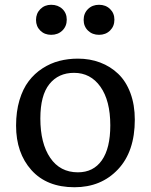

<svg xmlns="http://www.w3.org/2000/svg" viewBox="-20 -765 627 799"><path d="M192.9 -620.1Q165.5 -620.1 147.7 -637.7Q129.9 -655.3 129.9 -682.1Q129.9 -709 147.9 -727.1Q166 -745.1 192.9 -745.1Q221.2 -745.1 239.5 -727.8Q257.8 -710.4 257.8 -683.1Q257.8 -655.8 239.5 -637.9Q221.2 -620.1 192.9 -620.1ZM328.1 -682.1Q328.1 -709.5 346.2 -727.3Q364.3 -745.1 392.1 -745.1Q419.9 -745.1 438 -727.5Q456.1 -710 456.1 -683.1Q456.1 -655.8 438 -637.9Q419.9 -620.1 392.1 -620.1Q364.3 -620.1 346.2 -637.7Q328.1 -655.3 328.1 -682.1ZM290 14.2Q174.8 14.2 110.8 -57.1Q46.9 -128.4 46.9 -242.2Q46.9 -300.8 61 -348.1Q75.2 -395.5 99.4 -427.2Q123.5 -459 156.7 -480.5Q189.9 -502 226.8 -511.5Q263.7 -521 304.2 -521Q354 -521 396.7 -504.9Q439.5 -488.8 471.9 -457.8Q504.4 -426.8 522.7 -377.7Q541 -328.6 541 -267.1Q541 -134.3 470.9 -60.1Q400.9 14.2 290 14.2ZM304.2 -47.9Q368.7 -47.9 403.8 -97.9Q439 -147.9 439 -243.2Q439 -346.2 397.9 -404.1Q356.9 -461.9 288.1 -461.9Q223.1 -461.9 185.5 -415Q147.9 -368.2 147.9 -272Q147.9 -168.5 189 -108.2Q230 -47.9 304.2 -47.9Z"/></svg>

Font: Literata Book
Style: Regular
Weight: 400
Designer: Latin by Veronika Burian and Jose Scaglione. Greek by Irene Vlachou. Cyrillic by Vera Evstafieva
Foundry: TypeTogether
Version: Version 2.003;PS 002.003;hotconv 1.0.88;makeotf.lib2.5.64775